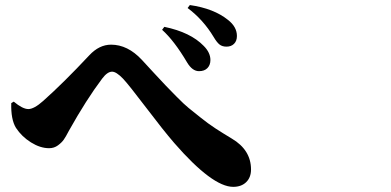

<svg xmlns="http://www.w3.org/2000/svg" viewBox="-20 -764 1540 757"><path d="M764.6 -483.4Q738.3 -483.4 717.8 -517.6Q667 -603.5 619.1 -646.5L627.9 -658.2Q731.4 -636.7 783.2 -583Q809.6 -556.6 809.6 -527.3Q809.6 -507.8 797.9 -495.6Q786.1 -483.4 764.6 -483.4ZM873 -580.1Q856.4 -580.1 845.7 -588.4Q835 -596.7 822.3 -618.2Q781.2 -686.5 719.7 -732.4L728.5 -744.1Q823.2 -730.5 878.9 -685.5Q914.1 -658.2 914.1 -622.1Q914.1 -602.5 902.8 -591.3Q891.6 -580.1 873 -580.1ZM43 -259.8Q22.5 -293 24.4 -357.4L34.2 -363.3Q69.3 -334 91.8 -334Q114.3 -334 150.4 -366.2Q230.5 -437.5 332 -545.9Q371.1 -587.9 418 -587.9Q483.4 -587.9 539.1 -528.3Q546.9 -519.5 585.9 -477.5Q625 -435.5 633.8 -426.3Q642.6 -417 674.8 -384.3Q707 -351.6 723.6 -338.4Q740.2 -325.2 770.5 -300.8Q800.8 -276.4 830.1 -257.3Q859.4 -238.3 893.6 -217.8Q969.7 -172.9 969.7 -95.7Q969.7 -64.5 950.7 -45.9Q931.6 -27.3 899.4 -27.3Q817.4 -27.3 667 -200.2Q624 -250 555.2 -340.8Q486.3 -431.6 464.8 -454.1Q438.5 -481.4 421.9 -481.4Q403.3 -481.4 382.8 -454.1Q320.3 -371.1 252 -249Q239.3 -224.6 231.4 -213.4Q223.6 -202.1 208.5 -190.9Q193.4 -179.7 173.8 -179.7Q138.7 -179.7 102.1 -202.6Q65.4 -225.6 43 -259.8Z"/></svg>

Font: Bpmf Zihi Serif Heavy
Style: Heavy
Weight: 900
Foundry: But Ko
Version: Version 1.320